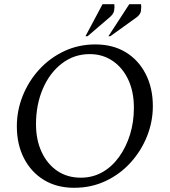

<svg xmlns="http://www.w3.org/2000/svg" viewBox="-20 -882 806 912"><path d="M332 10Q250 10 189 -27Q128 -64 94 -130Q60 -196 60 -282Q60 -357 88 -427Q116 -497 166.5 -552Q217 -607 285 -639Q353 -671 433 -671Q516 -671 577 -634Q638 -597 672 -530.5Q706 -464 706 -378Q706 -304 678.5 -235Q651 -166 601 -110.5Q551 -55 482.5 -22.5Q414 10 332 10ZM364 -38Q420 -38 466 -64Q512 -90 545.5 -136.5Q579 -183 597.5 -242.5Q616 -302 616 -370Q616 -446 589.5 -503Q563 -560 515.5 -592.5Q468 -625 406 -625Q332 -625 274 -580.5Q216 -536 183.5 -460.5Q151 -385 151 -292Q151 -217 178 -159.5Q205 -102 252.5 -70Q300 -38 364 -38ZM386 -710 467 -862H523Q525 -847 522 -831Q519 -815 500 -799L396 -710ZM495 -710 594 -862H650Q652 -847 649.5 -830Q647 -813 628 -799L504 -710Z"/></svg>

Font: Spectral SC
Style: Italic
Weight: 400
Italic angle: -10°
Designer: Jean-Baptiste Levee
Foundry: Production Type
Version: Version 2.001